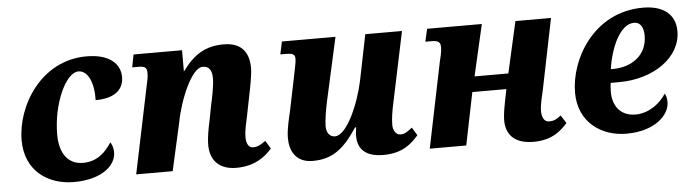

<svg xmlns="http://www.w3.org/2000/svg" viewBox="-40 -698 3094 860"><g transform="rotate(-5 1507.0 -268.0)"><path d="M263 10C388 10 453 -48 453 -107C453 -127 447 -143 440 -153C413 -111 375 -72 311 -72C246 -72 206 -120 206 -208C206 -348 269 -482 325 -482C370 -482 394 -419 391 -347C487 -347 518 -392 518 -440C518 -498 472 -546 367 -546C162 -546 45 -351 45 -196C45 -61 144 10 263 10Z M1154 -63 1132 -99C1106 -80 1092 -75 1076 -75C1054 -75 1045 -96 1045 -125C1045 -149 1053 -185 1061 -221L1078 -306C1086 -346 1097 -399 1097 -430C1097 -493 1070 -546 984 -546C904 -546 850 -515 796 -440V-536H578L567 -479H594C626 -479 633 -471 633 -448C633 -428 629 -412 626 -399L543 0H707L755 -214C773 -312 831 -454 881 -454C916 -454 923 -427 923 -397C923 -367 910 -303 905 -283L892 -215C882 -170 877 -138 876 -111C873 -37 913 10 993 10C1075 10 1123 -27 1154 -63Z M1654 10C1743 10 1783 -31 1813 -65L1791 -101C1770 -84 1757 -75 1738 -75C1717 -75 1705 -98 1705 -120C1705 -149 1710 -180 1718 -217L1785 -536H1620L1578 -329C1556 -226 1498 -92 1445 -92C1422 -92 1407 -111 1407 -140C1407 -166 1415 -216 1423 -252L1486 -536H1245L1233 -479H1258C1288 -479 1299 -474 1299 -454C1299 -435 1291 -407 1286 -378L1255 -227C1247 -192 1234 -142 1234 -103C1234 -46 1260 9 1336 9C1424 9 1476 -30 1538 -124H1543C1540 -105 1539 -95 1539 -86C1539 -39 1561 10 1654 10Z M2329 10C2411 10 2451 -26 2483 -61L2460 -97C2437 -79 2425 -75 2406 -75C2384 -75 2374 -97 2374 -125C2374 -151 2383 -185 2391 -221L2455 -536H2295L2243 -305H2091L2144 -536H1898L1885 -479H1912C1944 -479 1953 -471 1953 -448C1953 -424 1946 -404 1942 -385L1863 0H2027L2075 -236H2228L2216 -175C2210 -144 2206 -117 2206 -97C2206 -41 2236 10 2329 10Z M2747 10C2875 10 2942 -57 2942 -115C2942 -131 2939 -145 2933 -154C2906 -111 2854 -72 2795 -72C2730 -72 2693 -116 2693 -183C2693 -203 2695 -216 2696 -223H2734C2888 -223 3014 -309 3014 -428C3014 -503 2961 -546 2869 -546C2648 -546 2533 -344 2533 -193C2533 -60 2634 10 2747 10ZM2702 -284C2716 -383 2762 -482 2823 -482C2854 -482 2866 -455 2866 -421C2866 -331 2795 -284 2710 -284Z"/></g></svg>

Font: Noto Serif SemiCondensed Extra
Style: Italic
Weight: 800
Width: 4
Italic angle: -12°
Designer: Monotype Design Team
Foundry: Monotype Imaging Inc.
Version: Version 1.901